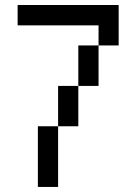

<svg xmlns="http://www.w3.org/2000/svg" viewBox="-20 -740 540 760"><path d="M290 -240.2H210V-399.9H290ZM210 0H129.9V-240.2H210ZM370.1 -399.9H290V-560.1H370.1ZM49.8 -720.2H449.7V-560.1H370.1V-639.6H49.8Z"/></svg>

Font: W95FA
Style: Regular
Weight: 400
Designer: FontsArena.com
Foundry: Alina Sava
Version: Version 1.002;Fontself Maker 3.4.0